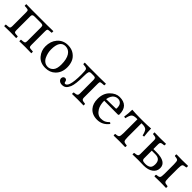

<svg xmlns="http://www.w3.org/2000/svg" viewBox="286 -1546 2664 2664"><g transform="rotate(45 1618.5 -213.5)"><path d="M111.8 -347.2Q111.8 -377.9 105 -386Q98.1 -394 68.8 -396L37.1 -397.9Q32.2 -397.9 32.2 -402.8V-429.2L34.2 -431.2L149.9 -429.2H441.9L563 -431.2L564 -429.2V-403.8Q564 -397.9 558.1 -397.9L525.9 -396Q496.1 -394 489.5 -386.5Q482.9 -378.9 482.9 -348.1V-80.1Q482.9 -51.3 490.5 -42.7Q498 -34.2 525.9 -33.2L558.1 -30.8Q564 -30.8 564 -24.9V0L563 2Q491.2 0 444.8 0L329.1 2L328.1 0V-25.9Q328.1 -30.8 333 -30.8L361.8 -33.2Q389.6 -35.2 397.2 -44.2Q404.8 -53.2 404.8 -80.1V-351.1Q404.8 -376 393.3 -383.1Q381.8 -390.1 361.8 -390.1H233.9Q213.9 -390.1 202.4 -382.6Q190.9 -375 190.9 -351.1V-80.1Q190.9 -51.3 198.5 -42.7Q206.1 -34.2 232.9 -33.2L262.2 -30.8Q267.1 -30.8 267.1 -24.9V0L266.1 2Q196.3 0 150.9 0L33.2 2L30.8 0V-25.9Q30.8 -30.8 37.1 -30.8L68.8 -33.2Q96.7 -34.2 104.2 -43.7Q111.8 -53.2 111.8 -80.1Z M633.8 -205.1Q633.8 -304.2 689 -369.1Q748.5 -439 845.7 -439Q917.5 -439 967 -403.6Q1016.6 -368.2 1036.1 -319.1Q1055.7 -270 1055.7 -213.9Q1055.7 -109.4 990.7 -45.9Q933.6 10.3 843.8 9.8Q743.7 9.8 688.7 -55.2Q633.8 -120.1 633.8 -205.1ZM830.6 -403.8Q719.7 -403.8 719.7 -228Q719.7 -195.8 727.3 -162.8Q734.9 -129.9 749.8 -97.9Q764.6 -65.9 792.7 -45.4Q820.8 -24.9 857.9 -24.9Q901.9 -24.9 935.8 -61Q969.7 -97.2 969.7 -182.1Q969.7 -289.1 932.6 -346.4Q895.5 -403.8 830.6 -403.8Z M1100.6 -45.9Q1100.6 -63 1111.1 -75.4Q1121.6 -87.9 1139.6 -87.9Q1170.4 -87.9 1176.8 -49.8Q1179.7 -28.8 1195.8 -28.8Q1224.6 -28.8 1242.7 -78.1Q1264.6 -142.1 1264.6 -278.8Q1264.6 -358.9 1255.6 -377.4Q1246.6 -396 1202.6 -397.9Q1192.9 -398.9 1188.2 -399.4Q1183.6 -399.9 1181.6 -401.9Q1179.7 -403.8 1179.7 -409.2V-429.2L1183.6 -431.2Q1249.5 -429.2 1291.5 -429.2H1475.6L1592.8 -431.2L1595.7 -429.2V-404.8Q1595.7 -397.9 1587.9 -397.9L1557.6 -396Q1527.8 -394 1521.2 -387.5Q1514.6 -380.9 1514.6 -353V-78.1Q1514.6 -56.2 1524.7 -45.7Q1534.7 -35.2 1559.6 -33.2L1579.6 -30.8Q1588.4 -30.8 1588.9 -22.9V0L1586.9 2Q1515.1 0 1473.6 0L1363.8 2L1361.8 0V-22.9Q1361.8 -28.8 1369.6 -30.8L1389.6 -33.2Q1416.5 -36.1 1426 -46.1Q1435.5 -56.2 1435.5 -78.1V-341.8Q1435.5 -368.7 1427.7 -379.4Q1419.9 -390.1 1392.6 -390.1H1345.7Q1317.9 -390.1 1310.3 -369.6Q1302.7 -349.1 1302.7 -286.1Q1302.7 -130.4 1276.9 -67.9Q1258.8 -25.9 1235.4 -6.8Q1211.9 12.2 1174.8 12.2Q1141.6 12.2 1121.1 -4.9Q1100.6 -22 1100.6 -45.9Z M1747.6 -282.2 1928.7 -285.2Q1943.8 -285.2 1943.4 -298.8Q1943.4 -356 1918.9 -379.9Q1894.5 -403.8 1860.4 -403.8Q1847.2 -403.8 1834.5 -400.4Q1821.8 -397 1803.2 -386Q1784.7 -375 1769.5 -348.1Q1754.4 -321.3 1747.6 -282.2ZM2009.8 -92.8Q2026.9 -91.8 2030.8 -77.1Q1963.9 9.8 1860.4 9.8Q1761.2 9.8 1707.5 -54.2Q1660.6 -108.4 1660.6 -202.1Q1660.6 -308.1 1724.1 -372.6Q1787.6 -437 1860.4 -437Q2029.3 -437 2029.3 -263.2Q2029.3 -246.1 2010.7 -246.1L1744.6 -248Q1744.6 -164.1 1776.4 -110.8Q1820.3 -39.1 1885.7 -39.1Q1927.7 -39.1 1954.3 -51Q1981 -63 2009.8 -92.8Z M2252.4 -122.1V-392.1H2237.3Q2178.2 -392.1 2157.7 -370.1Q2137.2 -348.1 2123.5 -283.2L2096.2 -287.1Q2107.4 -356.9 2108.4 -435.1Q2188.5 -429.2 2254.4 -429.2H2329.1Q2408.2 -429.2 2477.5 -435.1Q2478.5 -361.8 2488.3 -287.1Q2475.1 -283.2 2462.4 -283.2Q2448.2 -347.2 2427.2 -369.6Q2406.2 -392.1 2348.1 -392.1H2331.5V-122.1Q2331.5 -62 2344 -47.6Q2356.4 -33.2 2403.3 -30.8Q2408.2 -25.9 2408.2 -13.9Q2408.2 -2 2403.3 2Q2317.4 0 2292.5 0Q2264.6 0 2180.2 2Q2176.3 -2 2176.3 -13.9Q2176.3 -25.9 2180.2 -30.8Q2227.1 -32.7 2239.7 -47.4Q2252.4 -62 2252.4 -122.1Z M3132.3 -307.1V-122.1Q3132.3 -62 3144.3 -48.1Q3156.2 -34.2 3204.1 -30.8Q3209 -25.9 3209 -13.9Q3209 -2 3204.1 2Q3118.2 0 3093.3 0Q3065.4 0 2981 2Q2977.1 -2 2977.1 -13.9Q2977.1 -25.9 2981 -30.8Q3028.8 -34.7 3041 -48.3Q3053.2 -62 3053.2 -122.1V-307.1Q3053.2 -367.2 3041.3 -381.1Q3029.3 -395 2981 -397.9Q2977.1 -401.9 2977.1 -413.8Q2977.1 -425.8 2981 -431.2Q3066.9 -429.2 3092.3 -429.2Q3120.1 -429.2 3204.1 -431.2Q3209 -426.3 3209 -414.1Q3209 -401.9 3204.1 -397.9Q3156.2 -394 3144.3 -380.6Q3132.3 -367.2 3132.3 -307.1ZM2870.1 -126Q2870.1 -224.1 2772 -224.1H2701.2V-76.2Q2701.2 -50.3 2715.6 -40.5Q2730 -30.8 2767.1 -30.8Q2814.9 -30.8 2842.5 -50.3Q2870.1 -69.8 2870.1 -126ZM2622.1 -78.1V-352.1Q2622.1 -374 2613 -383.5Q2604 -393.1 2576.2 -396L2556.2 -397.9Q2548.3 -399.9 2548.3 -407.2V-429.2L2550.3 -431.2Q2622.1 -429.2 2660.2 -429.2L2772.9 -431.2L2774.9 -429.2V-407.2Q2774.9 -398.4 2766.1 -397.9L2746.1 -396Q2720.2 -394 2710.7 -384Q2701.2 -374 2701.2 -352.1V-255.9H2761.2Q2956.1 -255.9 2956.1 -136.2Q2956.1 -73.2 2905 -35.6Q2854 2 2766.1 2Q2745.1 2 2713.1 1Q2681.2 0 2660.2 0Q2617.7 0 2550.3 2L2548.3 0V-22.9Q2548.3 -28.8 2556.2 -30.8L2576.2 -33.2Q2604 -36.1 2613 -45.7Q2622.1 -55.2 2622.1 -78.1Z"/></g></svg>

Font: Linux Libertine Capitals
Style: Small Caps
Weight: 400
Designer: Philipp H. Poll
Foundry: Philipp H. Poll
Version: Version 5.1.3